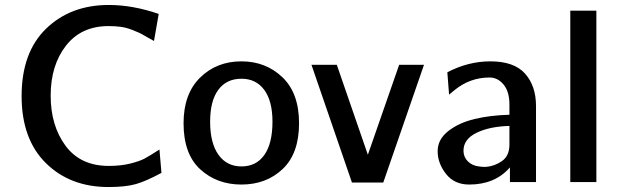

<svg xmlns="http://www.w3.org/2000/svg" viewBox="-20 -733 2491 773"><path d="M67 -346Q67 -522 165.5 -617.5Q264 -713 418 -713Q514 -713 619 -677L600 -568Q597 -569 573 -583Q549 -597 540.5 -601Q532 -605 510 -613.5Q488 -622 466 -625Q444 -628 417 -628Q307 -628 245.5 -549Q184 -470 184 -348Q184 -227 244 -146Q304 -65 418 -65Q467 -65 504.5 -74.5Q542 -84 561 -94Q580 -104 622 -131L630 -37Q569 -4 527.5 8Q486 20 417 20Q262 20 164.5 -76.5Q67 -173 67 -346Z M719 -237Q719 -355 785.5 -420.5Q852 -486 952 -486Q1050 -486 1117 -422Q1184 -358 1184 -237Q1184 -115 1118 -52.5Q1052 10 952 10Q853 10 786 -51.5Q719 -113 719 -237ZM826 -243Q826 -157 859.5 -110Q893 -63 952 -63Q1012 -63 1044.5 -109.5Q1077 -156 1077 -243Q1077 -326 1044 -371Q1011 -416 952 -416Q892 -416 859 -371.5Q826 -327 826 -243Z M1234 -472H1336L1461 -110L1587 -472H1687L1523 2H1397Z M2031 -271V-312Q2031 -364 2007.5 -392.5Q1984 -421 1951 -421Q1873 -421 1811 -371L1788 -352L1781 -442Q1865 -486 1954 -486Q2050 -486 2094 -436.5Q2138 -387 2138 -306V0H2033V-59Q1973 10 1869 10Q1809 10 1775.5 -33Q1742 -76 1742 -124Q1742 -172 1785 -205.5Q1828 -239 1891 -254Q1954 -269 2031 -271ZM1846 -126Q1846 -101 1863.5 -83.5Q1881 -66 1908 -63Q1917 -61 1936 -61Q1972 -64 2001.5 -85Q2031 -106 2031 -151V-226Q1952 -224 1899 -198.5Q1846 -173 1846 -126Z M2276 0V-690H2381V0Z"/></svg>

Font: Coval
Style: Medium
Weight: 500
Foundry: Context Ltd
Version: Version 001.000